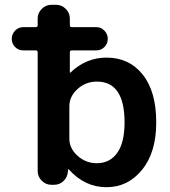

<svg xmlns="http://www.w3.org/2000/svg" viewBox="-20 -770 710 800"><path d="M384 -430Q337 -430 303 -399Q269 -368 269 -328V-192Q269 -152 303 -121Q337 -90 384 -90Q437 -90 468 -132.5Q499 -175 499 -260Q499 -430 384 -430ZM77 -560Q57 -560 43 -574Q29 -588 29 -608Q29 -628 43 -642.5Q57 -657 77 -657H129Q137 -657 137 -665V-693Q137 -716 154 -733Q171 -750 194 -750H214Q237 -750 254 -733Q271 -716 271 -693V-665Q271 -657 279 -657H381Q401 -657 415 -642.5Q429 -628 429 -608Q429 -588 415 -574Q401 -560 381 -560H279Q271 -560 271 -551V-468Q271 -467 272 -467Q273 -467 274 -468Q339 -530 424 -530Q518 -530 574.5 -459.5Q631 -389 631 -260Q631 -135 572 -62.5Q513 10 424 10Q333 10 267 -64Q266 -65 265 -65Q264 -65 264 -64L263 -57Q262 -33 245.5 -16.5Q229 0 205 0H194Q171 0 154 -17Q137 -34 137 -57V-551Q137 -560 129 -560Z"/></svg>

Font: Rounded Mplus 1c Bold
Style: Bold
Weight: 700
Version: Version 1.059.20150529